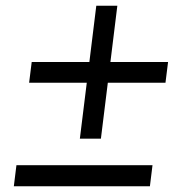

<svg xmlns="http://www.w3.org/2000/svg" viewBox="-20 -646 624 666"><path d="M330 -165H257L281 -359H81L90 -431H290L314 -626H387L363 -431H563L554 -359H354ZM28 0 37 -73H509L500 0Z"/></svg>

Font: Haskoy
Style: Italic
Weight: 400
Designer: Ertekin Erdin
Foundry: Ertekin Erdin
Version: Version 2.000; ttfautohint (v1.8.4.7-5d5b)